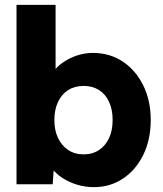

<svg xmlns="http://www.w3.org/2000/svg" viewBox="-20 -760 673 791"><path d="M171 -112 206 -124 197 -1H48V-740H209V-404L176 -416Q182 -442 199 -464.5Q216 -487 242 -504.5Q268 -522 299 -532Q330 -542 363 -542Q432 -542 485.5 -506.5Q539 -471 570 -408.5Q601 -346 601 -266Q601 -185 570.5 -122.5Q540 -60 487 -24.5Q434 11 367 11Q331 11 298 1Q265 -9 238.5 -26Q212 -43 194.5 -65.5Q177 -88 171 -112ZM444 -266Q444 -308 429.5 -340Q415 -372 388 -389Q361 -406 325 -406Q288 -406 261 -389Q234 -372 219 -340Q204 -308 204 -266Q204 -223 219 -191.5Q234 -160 261 -142Q288 -124 325 -124Q361 -124 388 -142Q415 -160 429.5 -191.5Q444 -223 444 -266Z"/></svg>

Font: Our Lexend
Style: Bold
Weight: 700
Designer: Bonnie Shaver-Troup, Thomas Jockin
Foundry: Lexend
Version: Version 1.007